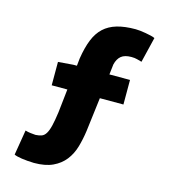

<svg xmlns="http://www.w3.org/2000/svg" viewBox="-112 -751 825 936"><g transform="rotate(15 300.0 -283.0)"><path d="M146 96Q111 95 84 91Q57 87 45 81L66 -46Q79 -42 92 -40.5Q105 -39 118 -38Q136 -39 148.5 -43.5Q161 -48 170 -62.5Q179 -77 185.5 -103.5Q192 -130 198 -174L211 -292H132V-410L208 -416H226L230 -454Q239 -511 255 -550.5Q271 -590 297.5 -614.5Q324 -639 363 -650.5Q402 -662 457 -662Q467 -662 480.5 -660.5Q494 -659 508 -656.5Q522 -654 535 -651Q548 -648 556 -644L525 -516Q514 -519 501.5 -522.5Q489 -526 472 -526Q438 -526 420.5 -511.5Q403 -497 396 -468L390 -416H494V-292H375L354 -122Q348 -78 336.5 -38.5Q325 1 301.5 31Q278 61 240.5 78.5Q203 96 146 96Z"/></g></svg>

Font: Source Code Pro Black
Style: Regular
Weight: 900
Monospace: yes
Designer: Paul D. Hunt, Teo Tuominen
Foundry: Adobe Systems Incorporated
Version: Version 2.030;PS 1.000;hotconv 16.6.51;makeotf.lib2.5.65220